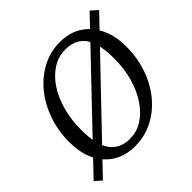

<svg xmlns="http://www.w3.org/2000/svg" viewBox="-166 -791 969 969"><g transform="rotate(-45 318.0 -307.0)"><path d="M636 -602 41 20 6 -11 600 -634ZM277 13Q179 13 118.5 -53.5Q58 -120 58 -238Q58 -317 82.5 -387.5Q107 -458 151 -512Q195 -566 254 -597Q313 -628 382 -628Q450 -628 499.5 -596Q549 -564 576 -507Q603 -450 603 -375Q603 -296 579 -226Q555 -156 511 -102Q467 -48 407.5 -17.5Q348 13 277 13ZM287 -32Q336 -32 377.5 -58.5Q419 -85 450.5 -132Q482 -179 499.5 -241Q517 -303 517 -375Q517 -484 482 -533Q447 -582 373 -582Q325 -582 283 -555.5Q241 -529 210 -482.5Q179 -436 161.5 -373.5Q144 -311 144 -239Q144 -132 180 -82Q216 -32 287 -32Z"/></g></svg>

Font: Lisu Bosa
Style: Italic
Weight: 400
Italic angle: -19°
Designer: David Morse, Annie Olsen, Victor Gaultney, Frank Grießhammer (Latin)
Foundry: SIL International
Version: Version 2.000